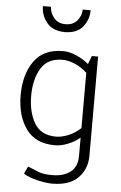

<svg xmlns="http://www.w3.org/2000/svg" viewBox="-62 -774 655 1038"><g transform="rotate(5 265.5 -255.0)"><path d="M258 -601Q192 -602 160 -641.5Q128 -681 128 -731H172Q172 -700 194.5 -672Q217 -644 258 -644Q299 -644 321.5 -671Q344 -698 344 -731H387Q387 -681 356 -641.5Q325 -602 258 -601ZM260 -451Q178 -451 142.5 -391Q107 -331 107 -243Q107 -154 142.5 -94Q178 -34 260 -34Q290 -34 326 -48.5Q362 -63 393 -92V-392Q362 -421 326 -436Q290 -451 260 -451ZM260 221Q231 221 182 210Q133 199 105 180L124 140Q154 153 181.5 164Q209 175 258 175Q319 175 356 146.5Q393 118 393 58V-40Q364 -16 327.5 -1.5Q291 13 258 13Q152 13 101 -58.5Q50 -130 50 -241Q50 -353 101 -425.5Q152 -498 258 -498Q293 -498 330.5 -481.5Q368 -465 398 -440L415 -485H449V53Q449 125 402 173Q355 221 260 221Z"/></g></svg>

Font: Palanquin ExtraLight
Style: Regular
Weight: 275
Designer: Pria Ravichandran
Version: Version 1.001